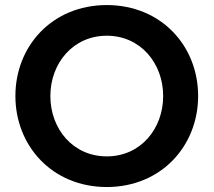

<svg xmlns="http://www.w3.org/2000/svg" viewBox="-20 -736 853 767"><path d="M406.7 11.2C625.5 10.7 771.5 -154.3 771.5 -352.5C771.5 -551.3 625.5 -715.3 406.7 -715.8C406.7 -715.8 406.7 -715.8 406.7 -715.8H406.2C187.5 -715.3 41.5 -551.3 41.5 -352.5C41.5 -154.3 187.5 10.7 406.2 11.2C406.2 11.2 406.2 11.2 406.7 11.2ZM181.2 -352.5C181.2 -482.9 271.5 -593.3 406.7 -593.3C541.5 -593.3 631.8 -482.9 631.8 -352.5C631.8 -221.2 541.5 -111.3 406.7 -111.3C271.5 -111.3 181.2 -221.2 181.2 -352.5Z"/></svg>

Font: Faust Sans Bold
Style: Regular
Weight: 700
Designer: Andreas Faust
Version: Version 1.003;Glyphs 3.1.2 (3151)